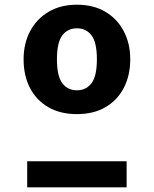

<svg xmlns="http://www.w3.org/2000/svg" viewBox="-20 -798 655 818"><path d="M307.7 -777.9Q378.5 -777.9 429.2 -747.7Q480 -717.4 507.4 -664.9Q534.9 -612.3 534.9 -545.6Q534.9 -476.4 507.4 -423.6Q480 -370.8 429.2 -341.3Q378.5 -311.8 307.7 -311.8Q236.9 -311.8 185.9 -341.3Q134.9 -370.8 107.7 -423.3Q80.5 -475.9 80.5 -545.6Q80.5 -611.8 107.9 -664.4Q135.4 -716.9 186.4 -747.4Q237.4 -777.9 307.7 -777.9ZM307.7 -677.4Q268.2 -677.4 245.4 -647.2Q222.6 -616.9 222.6 -545.6Q222.6 -473.8 245.4 -443.6Q268.2 -413.3 307.7 -413.3Q347.2 -413.3 370 -443.6Q392.8 -473.8 392.8 -545.6Q392.8 -616.9 370 -647.2Q347.2 -677.4 307.7 -677.4ZM519.5 -110.8V0H95.9V-110.8Z"/></svg>

Font: FiraCode Nerd Font Mono
Style: Bold
Weight: 700
Monospace: yes
Designer: Carrois Corporate, Edenspiekermann AG, Nikita Prokopov
Foundry: Carrois Corporate, Edenspiekermann AG, Nikita Prokopov
Version: Version 6.002;Nerd Fonts 3.3.0